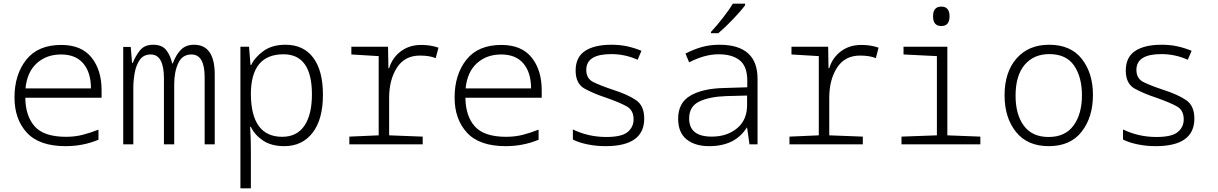

<svg xmlns="http://www.w3.org/2000/svg" viewBox="-20 -787 6640 1047"><path d="M517 -25V-80Q474 -63 431.5 -52Q389 -41 340 -41Q220 -41 169.5 -97.5Q119 -154 118 -254H534V-295Q534 -405 479 -473.5Q424 -542 314 -542Q187 -542 123 -461Q59 -380 59 -255Q59 -137 126.5 -63.5Q194 10 338 10Q433 10 517 -25ZM313 -490Q393 -490 434.5 -440.5Q476 -391 476 -305H119Q128 -395 181 -442.5Q234 -490 313 -490Z M707 0V-309Q707 -347 714.5 -389.5Q722 -432 742.5 -461Q763 -490 802 -490Q874 -490 874 -359V0H930V-327Q930 -395 952 -442.5Q974 -490 1024 -490Q1096 -490 1096 -366V0H1151V-380Q1151 -543 1038 -543Q994 -543 967 -516Q940 -489 922 -441H919Q909 -486 886 -514.5Q863 -543 815 -543Q768 -543 743.5 -512.5Q719 -482 704 -444H700L693 -531H652V0Z M1519 -41Q1350 -41 1348 -273Q1348 -491 1526 -491Q1681 -491 1681 -272Q1681 -162 1640 -101.5Q1599 -41 1519 -41ZM1348 240V27Q1348 1 1347 -32.5Q1346 -66 1344 -95H1348Q1369 -51 1414.5 -20.5Q1460 10 1530 10Q1628 10 1684.5 -63Q1741 -136 1741 -270Q1741 -402 1688 -472.5Q1635 -543 1537 -543Q1464 -543 1417 -509Q1370 -475 1350 -433H1346L1338 -532H1291V240Z M2285 0V-42L2102 -49V-253Q2102 -352 2144.5 -418Q2187 -484 2270 -484Q2322 -484 2356 -470L2371 -527Q2329 -542 2277 -542Q2212 -542 2165.5 -507Q2119 -472 2102 -415H2098L2096 -532H1896V-490L2045 -481V-49L1885 -42V0Z M2917 -25V-80Q2874 -63 2831.5 -52Q2789 -41 2740 -41Q2620 -41 2569.5 -97.5Q2519 -154 2518 -254H2934V-295Q2934 -405 2879 -473.5Q2824 -542 2714 -542Q2587 -542 2523 -461Q2459 -380 2459 -255Q2459 -137 2526.5 -63.5Q2594 10 2738 10Q2833 10 2917 -25ZM2713 -490Q2793 -490 2834.5 -440.5Q2876 -391 2876 -305H2519Q2528 -395 2581 -442.5Q2634 -490 2713 -490Z M3493 -140Q3493 -211 3447.5 -241.5Q3402 -272 3324 -297Q3252 -321 3214.5 -340Q3177 -359 3177 -406Q3177 -492 3313 -492Q3389 -492 3457 -461L3478 -510Q3439 -526 3400 -534.5Q3361 -543 3314 -543Q3221 -543 3170 -509Q3119 -475 3119 -402Q3119 -330 3169 -303Q3219 -276 3283 -255Q3360 -228 3397.5 -207Q3435 -186 3435 -136Q3435 -94 3402.5 -67Q3370 -40 3286 -40Q3189 -40 3104 -81V-26Q3135 -10 3182.5 0Q3230 10 3282 10Q3493 10 3493 -140Z M3897 -606Q3934 -637 3977 -682Q4020 -727 4043 -758V-767H3976Q3958 -736 3923 -691Q3888 -646 3857 -613V-606ZM3738 -141Q3738 -207 3793.5 -233.5Q3849 -260 3941 -263L4054 -266V-217Q4055 -134 4000 -88Q3945 -42 3861 -42Q3738 -42 3738 -141ZM4052 -91H4054L4067 0H4111V-357Q4111 -543 3903 -543Q3851 -543 3807 -530.5Q3763 -518 3718 -495L3738 -447Q3778 -468 3818.5 -479.5Q3859 -491 3899 -491Q3973 -491 4014 -458Q4055 -425 4055 -347V-311L3925 -307Q3810 -304 3744 -265Q3678 -226 3678 -140Q3678 -64 3724 -27Q3770 10 3847 10Q3989 10 4052 -91Z M4685 0V-42L4502 -49V-253Q4502 -352 4544.5 -418Q4587 -484 4670 -484Q4722 -484 4756 -470L4771 -527Q4729 -542 4677 -542Q4612 -542 4565.5 -507Q4519 -472 4502 -415H4498L4496 -532H4296V-490L4445 -481V-49L4285 -42V0Z M5158 -698Q5158 -751 5113 -751Q5068 -751 5068 -698Q5068 -645 5113 -645Q5158 -645 5158 -698ZM5326 0V-42L5146 -49V-532H4907V-490L5089 -481V-49L4896 -42V0Z M5940 -269Q5940 -388 5879.5 -465.5Q5819 -543 5701 -543Q5589 -543 5523.5 -468.5Q5458 -394 5458 -267Q5458 -146 5520 -68Q5582 10 5699 10Q5817 10 5878.5 -69Q5940 -148 5940 -269ZM5518 -265Q5518 -375 5567.5 -433.5Q5617 -492 5702 -492Q5794 -492 5837 -429.5Q5880 -367 5880 -267Q5880 -166 5834.5 -103Q5789 -40 5698 -40Q5609 -40 5563.5 -101Q5518 -162 5518 -265Z M6493 -140Q6493 -211 6447.5 -241.5Q6402 -272 6324 -297Q6252 -321 6214.5 -340Q6177 -359 6177 -406Q6177 -492 6313 -492Q6389 -492 6457 -461L6478 -510Q6439 -526 6400 -534.5Q6361 -543 6314 -543Q6221 -543 6170 -509Q6119 -475 6119 -402Q6119 -330 6169 -303Q6219 -276 6283 -255Q6360 -228 6397.5 -207Q6435 -186 6435 -136Q6435 -94 6402.5 -67Q6370 -40 6286 -40Q6189 -40 6104 -81V-26Q6135 -10 6182.5 0Q6230 10 6282 10Q6493 10 6493 -140Z"/></svg>

Font: Noto Sans Mono UI Light
Style: Regular
Weight: 300
Designer: Monotype Design team
Foundry: Monotype Imaging Inc.
Version: 1.000